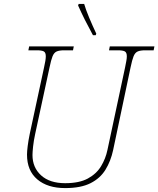

<svg xmlns="http://www.w3.org/2000/svg" viewBox="-20 -951 809 981"><path d="M313 10Q223 10 170.5 -34.5Q118 -79 118 -161Q118 -177 121.5 -205Q125 -233 132 -267L205 -606Q214 -645 214 -663Q214 -683 203.5 -688.5Q193 -694 168 -694H125L129 -714H357L353 -694H308Q283 -694 269.5 -688Q256 -682 248.5 -663.5Q241 -645 233 -606L160 -268Q152 -231 149 -202Q146 -173 146 -159Q146 -95 190 -55Q234 -15 313 -15Q385 -15 429 -39Q473 -63 496.5 -102Q520 -141 529 -185L619 -606Q623 -626 625.5 -639.5Q628 -653 628 -663Q628 -683 617.5 -688.5Q607 -694 582 -694H537L541 -714H769L765 -694H722Q697 -694 683.5 -688Q670 -682 662.5 -663.5Q655 -645 647 -606L558 -184Q546 -128 519 -84Q492 -40 442.5 -15Q393 10 313 10ZM455 -771Q431 -815 414 -849Q397 -883 379 -923L382 -931H410Q418 -903 435.5 -861Q453 -819 472 -779L469 -771Z"/></svg>

Font: Noto Serif Thin
Style: Italic
Weight: 100
Italic angle: -12°
Designer: Monotype Design Team
Foundry: Monotype Imaging Inc.
Version: Version 2.014; ttfautohint (v1.8.4.7-5d5b)